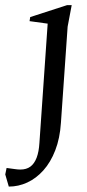

<svg xmlns="http://www.w3.org/2000/svg" viewBox="-84 -481 332 731"><path d="M-50.5 229.4 -64 183.1 -58.9 158.5Q-37.5 161.4 -26.6 162.9Q-15.7 164.5 -6.4 164.5Q16.4 164.5 31.5 153.5Q46.6 142.4 55.4 119.7Q64.1 96.9 66.1 62.9L97.5 -391L28.5 -400.5L31 -416L171.5 -461.5H189L173.5 -379.5L148 -14Q144.2 45.6 126.4 91.3Q108.7 137 81.1 167.7Q53.6 198.3 19.8 213.9Q-13.9 229.4 -50.5 229.4Z"/></svg>

Font: Ancizar Serif Light
Style: Italic
Weight: 300
Italic angle: -4°
Designer: Cesar Puertas, Viviana Monsalve, Julian Moncada, Julian Prieto, Jose Castro, Felipe Aragon, Mariel Hernandez, Sara Alarc
Version: Version 8.100